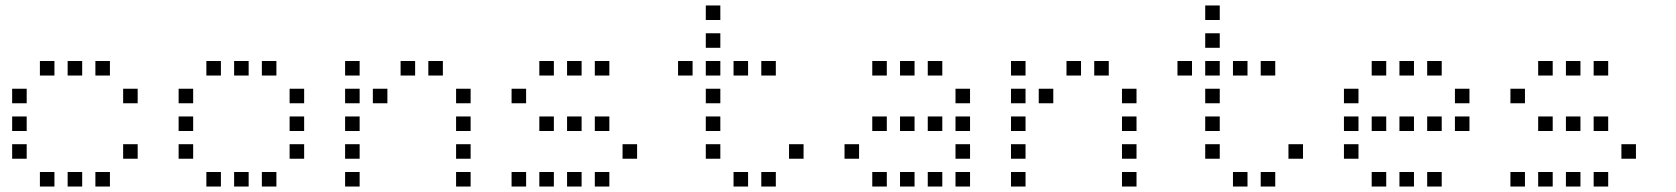

<svg xmlns="http://www.w3.org/2000/svg" viewBox="-20 -696 6040 692"><path d="M124.8 -476.2Q123.8 -476.2 123.8 -476.2Q123.8 -476.2 123.8 -475.2V-424.8Q123.8 -423.8 123.8 -423.8Q123.8 -423.8 124.8 -423.8H175.2Q176.2 -423.8 176.2 -423.8Q176.2 -423.8 176.2 -424.8V-475.2Q176.2 -476.2 176.2 -476.2Q176.2 -476.2 175.2 -476.2ZM224.8 -476.2Q223.8 -476.2 223.8 -476.2Q223.8 -476.2 223.8 -475.2V-424.8Q223.8 -423.8 223.8 -423.8Q223.8 -423.8 224.8 -423.8H275.2Q276.2 -423.8 276.2 -423.8Q276.2 -423.8 276.2 -424.8V-475.2Q276.2 -476.2 276.2 -476.2Q276.2 -476.2 275.2 -476.2ZM324.8 -476.2Q323.8 -476.2 323.8 -476.2Q323.8 -476.2 323.8 -475.2V-424.8Q323.8 -423.8 323.8 -423.8Q323.8 -423.8 324.8 -423.8H375.2Q376.2 -423.8 376.2 -423.8Q376.2 -423.8 376.2 -424.8V-475.2Q376.2 -476.2 376.2 -476.2Q376.2 -476.2 375.2 -476.2ZM24.8 -376.2Q23.8 -376.2 23.8 -376.2Q23.8 -376.2 23.8 -375.2V-324.8Q23.8 -323.8 23.8 -323.8Q23.8 -323.8 24.8 -323.8H75.2Q76.2 -323.8 76.2 -323.8Q76.2 -323.8 76.2 -324.8V-375.2Q76.2 -376.2 76.2 -376.2Q76.2 -376.2 75.2 -376.2ZM424.8 -376.2Q423.8 -376.2 423.8 -376.2Q423.8 -376.2 423.8 -375.2V-324.8Q423.8 -323.8 423.8 -323.8Q423.8 -323.8 424.8 -323.8H475.2Q476.2 -323.8 476.2 -323.8Q476.2 -323.8 476.2 -324.8V-375.2Q476.2 -376.2 476.2 -376.2Q476.2 -376.2 475.2 -376.2ZM24.8 -276.2Q23.8 -276.2 23.8 -276.2Q23.8 -276.2 23.8 -275.2V-224.8Q23.8 -223.8 23.8 -223.8Q23.8 -223.8 24.8 -223.8H75.2Q76.2 -223.8 76.2 -223.8Q76.2 -223.8 76.2 -224.8V-275.2Q76.2 -276.2 76.2 -276.2Q76.2 -276.2 75.2 -276.2ZM24.8 -176.2Q23.8 -176.2 23.8 -176.2Q23.8 -176.2 23.8 -175.2V-124.8Q23.8 -123.8 23.8 -123.8Q23.8 -123.8 24.8 -123.8H75.2Q76.2 -123.8 76.2 -123.8Q76.2 -123.8 76.2 -124.8V-175.2Q76.2 -176.2 76.2 -176.2Q76.2 -176.2 75.2 -176.2ZM424.8 -176.2Q423.8 -176.2 423.8 -176.2Q423.8 -176.2 423.8 -175.2V-124.8Q423.8 -123.8 423.8 -123.8Q423.8 -123.8 424.8 -123.8H475.2Q476.2 -123.8 476.2 -123.8Q476.2 -123.8 476.2 -124.8V-175.2Q476.2 -176.2 476.2 -176.2Q476.2 -176.2 475.2 -176.2ZM124.8 -76.2Q123.8 -76.2 123.8 -76.2Q123.8 -76.2 123.8 -75.2V-24.8Q123.8 -23.8 123.8 -23.8Q123.8 -23.8 124.8 -23.8H175.2Q176.2 -23.8 176.2 -23.8Q176.2 -23.8 176.2 -24.8V-75.2Q176.2 -76.2 176.2 -76.2Q176.2 -76.2 175.2 -76.2ZM224.8 -76.2Q223.8 -76.2 223.8 -76.2Q223.8 -76.2 223.8 -75.2V-24.8Q223.8 -23.8 223.8 -23.8Q223.8 -23.8 224.8 -23.8H275.2Q276.2 -23.8 276.2 -23.8Q276.2 -23.8 276.2 -24.8V-75.2Q276.2 -76.2 276.2 -76.2Q276.2 -76.2 275.2 -76.2ZM324.8 -76.2Q323.8 -76.2 323.8 -76.2Q323.8 -76.2 323.8 -75.2V-24.8Q323.8 -23.8 323.8 -23.8Q323.8 -23.8 324.8 -23.8H375.2Q376.2 -23.8 376.2 -23.8Q376.2 -23.8 376.2 -24.8V-75.2Q376.2 -76.2 376.2 -76.2Q376.2 -76.2 375.2 -76.2Z M724.8 -476.2Q723.8 -476.2 723.8 -476.2Q723.8 -476.2 723.8 -475.2V-424.8Q723.8 -423.8 723.8 -423.8Q723.8 -423.8 724.8 -423.8H775.2Q776.2 -423.8 776.2 -423.8Q776.2 -423.8 776.2 -424.8V-475.2Q776.2 -476.2 776.2 -476.2Q776.2 -476.2 775.2 -476.2ZM824.8 -476.2Q823.8 -476.2 823.8 -476.2Q823.8 -476.2 823.8 -475.2V-424.8Q823.8 -423.8 823.8 -423.8Q823.8 -423.8 824.8 -423.8H875.2Q876.2 -423.8 876.2 -423.8Q876.2 -423.8 876.2 -424.8V-475.2Q876.2 -476.2 876.2 -476.2Q876.2 -476.2 875.2 -476.2ZM924.8 -476.2Q923.8 -476.2 923.8 -476.2Q923.8 -476.2 923.8 -475.2V-424.8Q923.8 -423.8 923.8 -423.8Q923.8 -423.8 924.8 -423.8H975.2Q976.2 -423.8 976.2 -423.8Q976.2 -423.8 976.2 -424.8V-475.2Q976.2 -476.2 976.2 -476.2Q976.2 -476.2 975.2 -476.2ZM624.8 -376.2Q623.8 -376.2 623.8 -376.2Q623.8 -376.2 623.8 -375.2V-324.8Q623.8 -323.8 623.8 -323.8Q623.8 -323.8 624.8 -323.8H675.2Q676.2 -323.8 676.2 -323.8Q676.2 -323.8 676.2 -324.8V-375.2Q676.2 -376.2 676.2 -376.2Q676.2 -376.2 675.2 -376.2ZM1024.8 -376.2Q1023.8 -376.2 1023.8 -376.2Q1023.8 -376.2 1023.8 -375.2V-324.8Q1023.8 -323.8 1023.8 -323.8Q1023.8 -323.8 1024.8 -323.8H1075.2Q1076.2 -323.8 1076.2 -323.8Q1076.2 -323.8 1076.2 -324.8V-375.2Q1076.2 -376.2 1076.2 -376.2Q1076.2 -376.2 1075.2 -376.2ZM624.8 -276.2Q623.8 -276.2 623.8 -276.2Q623.8 -276.2 623.8 -275.2V-224.8Q623.8 -223.8 623.8 -223.8Q623.8 -223.8 624.8 -223.8H675.2Q676.2 -223.8 676.2 -223.8Q676.2 -223.8 676.2 -224.8V-275.2Q676.2 -276.2 676.2 -276.2Q676.2 -276.2 675.2 -276.2ZM1024.8 -276.2Q1023.8 -276.2 1023.8 -276.2Q1023.8 -276.2 1023.8 -275.2V-224.8Q1023.8 -223.8 1023.8 -223.8Q1023.8 -223.8 1024.8 -223.8H1075.2Q1076.2 -223.8 1076.2 -223.8Q1076.2 -223.8 1076.2 -224.8V-275.2Q1076.2 -276.2 1076.2 -276.2Q1076.2 -276.2 1075.2 -276.2ZM624.8 -176.2Q623.8 -176.2 623.8 -176.2Q623.8 -176.2 623.8 -175.2V-124.8Q623.8 -123.8 623.8 -123.8Q623.8 -123.8 624.8 -123.8H675.2Q676.2 -123.8 676.2 -123.8Q676.2 -123.8 676.2 -124.8V-175.2Q676.2 -176.2 676.2 -176.2Q676.2 -176.2 675.2 -176.2ZM1024.8 -176.2Q1023.8 -176.2 1023.8 -176.2Q1023.8 -176.2 1023.8 -175.2V-124.8Q1023.8 -123.8 1023.8 -123.8Q1023.8 -123.8 1024.8 -123.8H1075.2Q1076.2 -123.8 1076.2 -123.8Q1076.2 -123.8 1076.2 -124.8V-175.2Q1076.2 -176.2 1076.2 -176.2Q1076.2 -176.2 1075.2 -176.2ZM724.8 -76.2Q723.8 -76.2 723.8 -76.2Q723.8 -76.2 723.8 -75.2V-24.8Q723.8 -23.8 723.8 -23.8Q723.8 -23.8 724.8 -23.8H775.2Q776.2 -23.8 776.2 -23.8Q776.2 -23.8 776.2 -24.8V-75.2Q776.2 -76.2 776.2 -76.2Q776.2 -76.2 775.2 -76.2ZM824.8 -76.2Q823.8 -76.2 823.8 -76.2Q823.8 -76.2 823.8 -75.2V-24.8Q823.8 -23.8 823.8 -23.8Q823.8 -23.8 824.8 -23.8H875.2Q876.2 -23.8 876.2 -23.8Q876.2 -23.8 876.2 -24.8V-75.2Q876.2 -76.2 876.2 -76.2Q876.2 -76.2 875.2 -76.2ZM924.8 -76.2Q923.8 -76.2 923.8 -76.2Q923.8 -76.2 923.8 -75.2V-24.8Q923.8 -23.8 923.8 -23.8Q923.8 -23.8 924.8 -23.8H975.2Q976.2 -23.8 976.2 -23.8Q976.2 -23.8 976.2 -24.8V-75.2Q976.2 -76.2 976.2 -76.2Q976.2 -76.2 975.2 -76.2Z M1224.8 -476.2Q1223.8 -476.2 1223.8 -476.2Q1223.8 -476.2 1223.8 -475.2V-424.8Q1223.8 -423.8 1223.8 -423.8Q1223.8 -423.8 1224.8 -423.8H1275.2Q1276.2 -423.8 1276.2 -423.8Q1276.2 -423.8 1276.2 -424.8V-475.2Q1276.2 -476.2 1276.2 -476.2Q1276.2 -476.2 1275.2 -476.2ZM1424.8 -476.2Q1423.8 -476.2 1423.8 -476.2Q1423.8 -476.2 1423.8 -475.2V-424.8Q1423.8 -423.8 1423.8 -423.8Q1423.8 -423.8 1424.8 -423.8H1475.2Q1476.2 -423.8 1476.2 -423.8Q1476.2 -423.8 1476.2 -424.8V-475.2Q1476.2 -476.2 1476.2 -476.2Q1476.2 -476.2 1475.2 -476.2ZM1524.8 -476.2Q1523.8 -476.2 1523.8 -476.2Q1523.8 -476.2 1523.8 -475.2V-424.8Q1523.8 -423.8 1523.8 -423.8Q1523.8 -423.8 1524.8 -423.8H1575.2Q1576.2 -423.8 1576.2 -423.8Q1576.2 -423.8 1576.2 -424.8V-475.2Q1576.2 -476.2 1576.2 -476.2Q1576.2 -476.2 1575.2 -476.2ZM1224.8 -376.2Q1223.8 -376.2 1223.8 -376.2Q1223.8 -376.2 1223.8 -375.2V-324.8Q1223.8 -323.8 1223.8 -323.8Q1223.8 -323.8 1224.8 -323.8H1275.2Q1276.2 -323.8 1276.2 -323.8Q1276.2 -323.8 1276.2 -324.8V-375.2Q1276.2 -376.2 1276.2 -376.2Q1276.2 -376.2 1275.2 -376.2ZM1324.8 -376.2Q1323.8 -376.2 1323.8 -376.2Q1323.8 -376.2 1323.8 -375.2V-324.8Q1323.8 -323.8 1323.8 -323.8Q1323.8 -323.8 1324.8 -323.8H1375.2Q1376.2 -323.8 1376.2 -323.8Q1376.2 -323.8 1376.2 -324.8V-375.2Q1376.2 -376.2 1376.2 -376.2Q1376.2 -376.2 1375.2 -376.2ZM1624.8 -376.2Q1623.8 -376.2 1623.8 -376.2Q1623.8 -376.2 1623.8 -375.2V-324.8Q1623.8 -323.8 1623.8 -323.8Q1623.8 -323.8 1624.8 -323.8H1675.2Q1676.2 -323.8 1676.2 -323.8Q1676.2 -323.8 1676.2 -324.8V-375.2Q1676.2 -376.2 1676.2 -376.2Q1676.2 -376.2 1675.2 -376.2ZM1224.8 -276.2Q1223.8 -276.2 1223.8 -276.2Q1223.8 -276.2 1223.8 -275.2V-224.8Q1223.8 -223.8 1223.8 -223.8Q1223.8 -223.8 1224.8 -223.8H1275.2Q1276.2 -223.8 1276.2 -223.8Q1276.2 -223.8 1276.2 -224.8V-275.2Q1276.2 -276.2 1276.2 -276.2Q1276.2 -276.2 1275.2 -276.2ZM1624.8 -276.2Q1623.8 -276.2 1623.8 -276.2Q1623.8 -276.2 1623.8 -275.2V-224.8Q1623.8 -223.8 1623.8 -223.8Q1623.8 -223.8 1624.8 -223.8H1675.2Q1676.2 -223.8 1676.2 -223.8Q1676.2 -223.8 1676.2 -224.8V-275.2Q1676.2 -276.2 1676.2 -276.2Q1676.2 -276.2 1675.2 -276.2ZM1224.8 -176.2Q1223.8 -176.2 1223.8 -176.2Q1223.8 -176.2 1223.8 -175.2V-124.8Q1223.8 -123.8 1223.8 -123.8Q1223.8 -123.8 1224.8 -123.8H1275.2Q1276.2 -123.8 1276.2 -123.8Q1276.2 -123.8 1276.2 -124.8V-175.2Q1276.2 -176.2 1276.2 -176.2Q1276.2 -176.2 1275.2 -176.2ZM1624.8 -176.2Q1623.8 -176.2 1623.8 -176.2Q1623.8 -176.2 1623.8 -175.2V-124.8Q1623.8 -123.8 1623.8 -123.8Q1623.8 -123.8 1624.8 -123.8H1675.2Q1676.2 -123.8 1676.2 -123.8Q1676.2 -123.8 1676.2 -124.8V-175.2Q1676.2 -176.2 1676.2 -176.2Q1676.2 -176.2 1675.2 -176.2ZM1224.8 -76.2Q1223.8 -76.2 1223.8 -76.2Q1223.8 -76.2 1223.8 -75.2V-24.8Q1223.8 -23.8 1223.8 -23.8Q1223.8 -23.8 1224.8 -23.8H1275.2Q1276.2 -23.8 1276.2 -23.8Q1276.2 -23.8 1276.2 -24.8V-75.2Q1276.2 -76.2 1276.2 -76.2Q1276.2 -76.2 1275.2 -76.2ZM1624.8 -76.2Q1623.8 -76.2 1623.8 -76.2Q1623.8 -76.2 1623.8 -75.2V-24.8Q1623.8 -23.8 1623.8 -23.8Q1623.8 -23.8 1624.8 -23.8H1675.2Q1676.2 -23.8 1676.2 -23.8Q1676.2 -23.8 1676.2 -24.8V-75.2Q1676.2 -76.2 1676.2 -76.2Q1676.2 -76.2 1675.2 -76.2Z M1924.8 -476.2Q1923.8 -476.2 1923.8 -476.2Q1923.8 -476.2 1923.8 -475.2V-424.8Q1923.8 -423.8 1923.8 -423.8Q1923.8 -423.8 1924.8 -423.8H1975.2Q1976.2 -423.8 1976.2 -423.8Q1976.2 -423.8 1976.2 -424.8V-475.2Q1976.2 -476.2 1976.2 -476.2Q1976.2 -476.2 1975.2 -476.2ZM2024.8 -476.2Q2023.8 -476.2 2023.8 -476.2Q2023.8 -476.2 2023.8 -475.2V-424.8Q2023.8 -423.8 2023.8 -423.8Q2023.8 -423.8 2024.8 -423.8H2075.2Q2076.2 -423.8 2076.2 -423.8Q2076.2 -423.8 2076.2 -424.8V-475.2Q2076.2 -476.2 2076.2 -476.2Q2076.2 -476.2 2075.2 -476.2ZM2124.8 -476.2Q2123.8 -476.2 2123.8 -476.2Q2123.8 -476.2 2123.8 -475.2V-424.8Q2123.8 -423.8 2123.8 -423.8Q2123.8 -423.8 2124.8 -423.8H2175.2Q2176.2 -423.8 2176.2 -423.8Q2176.2 -423.8 2176.2 -424.8V-475.2Q2176.2 -476.2 2176.2 -476.2Q2176.2 -476.2 2175.2 -476.2ZM1824.8 -376.2Q1823.8 -376.2 1823.8 -376.2Q1823.8 -376.2 1823.8 -375.2V-324.8Q1823.8 -323.8 1823.8 -323.8Q1823.8 -323.8 1824.8 -323.8H1875.2Q1876.2 -323.8 1876.2 -323.8Q1876.2 -323.8 1876.2 -324.8V-375.2Q1876.2 -376.2 1876.2 -376.2Q1876.2 -376.2 1875.2 -376.2ZM1924.8 -276.2Q1923.8 -276.2 1923.8 -276.2Q1923.8 -276.2 1923.8 -275.2V-224.8Q1923.8 -223.8 1923.8 -223.8Q1923.8 -223.8 1924.8 -223.8H1975.2Q1976.2 -223.8 1976.2 -223.8Q1976.2 -223.8 1976.2 -224.8V-275.2Q1976.2 -276.2 1976.2 -276.2Q1976.2 -276.2 1975.2 -276.2ZM2024.8 -276.2Q2023.8 -276.2 2023.8 -276.2Q2023.8 -276.2 2023.8 -275.2V-224.8Q2023.8 -223.8 2023.8 -223.8Q2023.8 -223.8 2024.8 -223.8H2075.2Q2076.2 -223.8 2076.2 -223.8Q2076.2 -223.8 2076.2 -224.8V-275.2Q2076.2 -276.2 2076.2 -276.2Q2076.2 -276.2 2075.2 -276.2ZM2124.8 -276.2Q2123.8 -276.2 2123.8 -276.2Q2123.8 -276.2 2123.8 -275.2V-224.8Q2123.8 -223.8 2123.8 -223.8Q2123.8 -223.8 2124.8 -223.8H2175.2Q2176.2 -223.8 2176.2 -223.8Q2176.2 -223.8 2176.2 -224.8V-275.2Q2176.2 -276.2 2176.2 -276.2Q2176.2 -276.2 2175.2 -276.2ZM2224.8 -176.2Q2223.8 -176.2 2223.8 -176.2Q2223.8 -176.2 2223.8 -175.2V-124.8Q2223.8 -123.8 2223.8 -123.8Q2223.8 -123.8 2224.8 -123.8H2275.2Q2276.2 -123.8 2276.2 -123.8Q2276.2 -123.8 2276.2 -124.8V-175.2Q2276.2 -176.2 2276.2 -176.2Q2276.2 -176.2 2275.2 -176.2ZM1824.8 -76.2Q1823.8 -76.2 1823.8 -76.2Q1823.8 -76.2 1823.8 -75.2V-24.8Q1823.8 -23.8 1823.8 -23.8Q1823.8 -23.8 1824.8 -23.8H1875.2Q1876.2 -23.8 1876.2 -23.8Q1876.2 -23.8 1876.2 -24.8V-75.2Q1876.2 -76.2 1876.2 -76.2Q1876.2 -76.2 1875.2 -76.2ZM1924.8 -76.2Q1923.8 -76.2 1923.8 -76.2Q1923.8 -76.2 1923.8 -75.2V-24.8Q1923.8 -23.8 1923.8 -23.8Q1923.8 -23.8 1924.8 -23.8H1975.2Q1976.2 -23.8 1976.2 -23.8Q1976.2 -23.8 1976.2 -24.8V-75.2Q1976.2 -76.2 1976.2 -76.2Q1976.2 -76.2 1975.2 -76.2ZM2024.8 -76.2Q2023.8 -76.2 2023.8 -76.2Q2023.8 -76.2 2023.8 -75.2V-24.8Q2023.8 -23.8 2023.8 -23.8Q2023.8 -23.8 2024.8 -23.8H2075.2Q2076.2 -23.8 2076.2 -23.8Q2076.2 -23.8 2076.2 -24.8V-75.2Q2076.2 -76.2 2076.2 -76.2Q2076.2 -76.2 2075.2 -76.2ZM2124.8 -76.2Q2123.8 -76.2 2123.8 -76.2Q2123.8 -76.2 2123.8 -75.2V-24.8Q2123.8 -23.8 2123.8 -23.8Q2123.8 -23.8 2124.8 -23.8H2175.2Q2176.2 -23.8 2176.2 -23.8Q2176.2 -23.8 2176.2 -24.8V-75.2Q2176.2 -76.2 2176.2 -76.2Q2176.2 -76.2 2175.2 -76.2Z M2524.8 -676.2Q2523.8 -676.2 2523.8 -676.2Q2523.8 -676.2 2523.8 -675.2V-624.8Q2523.8 -623.8 2523.8 -623.8Q2523.8 -623.8 2524.8 -623.8H2575.2Q2576.2 -623.8 2576.2 -623.8Q2576.2 -623.8 2576.2 -624.8V-675.2Q2576.2 -676.2 2576.2 -676.2Q2576.2 -676.2 2575.2 -676.2ZM2524.8 -576.2Q2523.8 -576.2 2523.8 -576.2Q2523.8 -576.2 2523.8 -575.2V-524.8Q2523.8 -523.8 2523.8 -523.8Q2523.8 -523.8 2524.8 -523.8H2575.2Q2576.2 -523.8 2576.2 -523.8Q2576.2 -523.8 2576.2 -524.8V-575.2Q2576.2 -576.2 2576.2 -576.2Q2576.2 -576.2 2575.2 -576.2ZM2424.8 -476.2Q2423.8 -476.2 2423.8 -476.2Q2423.8 -476.2 2423.8 -475.2V-424.8Q2423.8 -423.8 2423.8 -423.8Q2423.8 -423.8 2424.8 -423.8H2475.2Q2476.2 -423.8 2476.2 -423.8Q2476.2 -423.8 2476.2 -424.8V-475.2Q2476.2 -476.2 2476.2 -476.2Q2476.2 -476.2 2475.2 -476.2ZM2524.8 -476.2Q2523.8 -476.2 2523.8 -476.2Q2523.8 -476.2 2523.8 -475.2V-424.8Q2523.8 -423.8 2523.8 -423.8Q2523.8 -423.8 2524.8 -423.8H2575.2Q2576.2 -423.8 2576.2 -423.8Q2576.2 -423.8 2576.2 -424.8V-475.2Q2576.2 -476.2 2576.2 -476.2Q2576.2 -476.2 2575.2 -476.2ZM2624.8 -476.2Q2623.8 -476.2 2623.8 -476.2Q2623.8 -476.2 2623.8 -475.2V-424.8Q2623.8 -423.8 2623.8 -423.8Q2623.8 -423.8 2624.8 -423.8H2675.2Q2676.2 -423.8 2676.2 -423.8Q2676.2 -423.8 2676.2 -424.8V-475.2Q2676.2 -476.2 2676.2 -476.2Q2676.2 -476.2 2675.2 -476.2ZM2724.8 -476.2Q2723.8 -476.2 2723.8 -476.2Q2723.8 -476.2 2723.8 -475.2V-424.8Q2723.8 -423.8 2723.8 -423.8Q2723.8 -423.8 2724.8 -423.8H2775.2Q2776.2 -423.8 2776.2 -423.8Q2776.2 -423.8 2776.2 -424.8V-475.2Q2776.2 -476.2 2776.2 -476.2Q2776.2 -476.2 2775.2 -476.2ZM2524.8 -376.2Q2523.8 -376.2 2523.8 -376.2Q2523.8 -376.2 2523.8 -375.2V-324.8Q2523.8 -323.8 2523.8 -323.8Q2523.8 -323.8 2524.8 -323.8H2575.2Q2576.2 -323.8 2576.2 -323.8Q2576.2 -323.8 2576.2 -324.8V-375.2Q2576.2 -376.2 2576.2 -376.2Q2576.2 -376.2 2575.2 -376.2ZM2524.8 -276.2Q2523.8 -276.2 2523.8 -276.2Q2523.8 -276.2 2523.8 -275.2V-224.8Q2523.8 -223.8 2523.8 -223.8Q2523.8 -223.8 2524.8 -223.8H2575.2Q2576.2 -223.8 2576.2 -223.8Q2576.2 -223.8 2576.2 -224.8V-275.2Q2576.2 -276.2 2576.2 -276.2Q2576.2 -276.2 2575.2 -276.2ZM2524.8 -176.2Q2523.8 -176.2 2523.8 -176.2Q2523.8 -176.2 2523.8 -175.2V-124.8Q2523.8 -123.8 2523.8 -123.8Q2523.8 -123.8 2524.8 -123.8H2575.2Q2576.2 -123.8 2576.2 -123.8Q2576.2 -123.8 2576.2 -124.8V-175.2Q2576.2 -176.2 2576.2 -176.2Q2576.2 -176.2 2575.2 -176.2ZM2824.8 -176.2Q2823.8 -176.2 2823.8 -176.2Q2823.8 -176.2 2823.8 -175.2V-124.8Q2823.8 -123.8 2823.8 -123.8Q2823.8 -123.8 2824.8 -123.8H2875.2Q2876.2 -123.8 2876.2 -123.8Q2876.2 -123.8 2876.2 -124.8V-175.2Q2876.2 -176.2 2876.2 -176.2Q2876.2 -176.2 2875.2 -176.2ZM2624.8 -76.2Q2623.8 -76.2 2623.8 -76.2Q2623.8 -76.2 2623.8 -75.2V-24.8Q2623.8 -23.8 2623.8 -23.8Q2623.8 -23.8 2624.8 -23.8H2675.2Q2676.2 -23.8 2676.2 -23.8Q2676.2 -23.8 2676.2 -24.8V-75.2Q2676.2 -76.2 2676.2 -76.2Q2676.2 -76.2 2675.2 -76.2ZM2724.8 -76.2Q2723.8 -76.2 2723.8 -76.2Q2723.8 -76.2 2723.8 -75.2V-24.8Q2723.8 -23.8 2723.8 -23.8Q2723.8 -23.8 2724.8 -23.8H2775.2Q2776.2 -23.8 2776.2 -23.8Q2776.2 -23.8 2776.2 -24.8V-75.2Q2776.2 -76.2 2776.2 -76.2Q2776.2 -76.2 2775.2 -76.2Z M3124.8 -476.2Q3123.8 -476.2 3123.8 -476.2Q3123.8 -476.2 3123.8 -475.2V-424.8Q3123.8 -423.8 3123.8 -423.8Q3123.8 -423.8 3124.8 -423.8H3175.2Q3176.2 -423.8 3176.2 -423.8Q3176.2 -423.8 3176.2 -424.8V-475.2Q3176.2 -476.2 3176.2 -476.2Q3176.2 -476.2 3175.2 -476.2ZM3224.8 -476.2Q3223.8 -476.2 3223.8 -476.2Q3223.8 -476.2 3223.8 -475.2V-424.8Q3223.8 -423.8 3223.8 -423.8Q3223.8 -423.8 3224.8 -423.8H3275.2Q3276.2 -423.8 3276.2 -423.8Q3276.2 -423.8 3276.2 -424.8V-475.2Q3276.2 -476.2 3276.2 -476.2Q3276.2 -476.2 3275.2 -476.2ZM3324.8 -476.2Q3323.8 -476.2 3323.8 -476.2Q3323.8 -476.2 3323.8 -475.2V-424.8Q3323.8 -423.8 3323.8 -423.8Q3323.8 -423.8 3324.8 -423.8H3375.2Q3376.2 -423.8 3376.2 -423.8Q3376.2 -423.8 3376.2 -424.8V-475.2Q3376.2 -476.2 3376.2 -476.2Q3376.2 -476.2 3375.2 -476.2ZM3424.8 -376.2Q3423.8 -376.2 3423.8 -376.2Q3423.8 -376.2 3423.8 -375.2V-324.8Q3423.8 -323.8 3423.8 -323.8Q3423.8 -323.8 3424.8 -323.8H3475.2Q3476.2 -323.8 3476.2 -323.8Q3476.2 -323.8 3476.2 -324.8V-375.2Q3476.2 -376.2 3476.2 -376.2Q3476.2 -376.2 3475.2 -376.2ZM3124.8 -276.2Q3123.8 -276.2 3123.8 -276.2Q3123.8 -276.2 3123.8 -275.2V-224.8Q3123.8 -223.8 3123.8 -223.8Q3123.8 -223.8 3124.8 -223.8H3175.2Q3176.2 -223.8 3176.2 -223.8Q3176.2 -223.8 3176.2 -224.8V-275.2Q3176.2 -276.2 3176.2 -276.2Q3176.2 -276.2 3175.2 -276.2ZM3224.8 -276.2Q3223.8 -276.2 3223.8 -276.2Q3223.8 -276.2 3223.8 -275.2V-224.8Q3223.8 -223.8 3223.8 -223.8Q3223.8 -223.8 3224.8 -223.8H3275.2Q3276.2 -223.8 3276.2 -223.8Q3276.2 -223.8 3276.2 -224.8V-275.2Q3276.2 -276.2 3276.2 -276.2Q3276.2 -276.2 3275.2 -276.2ZM3324.8 -276.2Q3323.8 -276.2 3323.8 -276.2Q3323.8 -276.2 3323.8 -275.2V-224.8Q3323.8 -223.8 3323.8 -223.8Q3323.8 -223.8 3324.8 -223.8H3375.2Q3376.2 -223.8 3376.2 -223.8Q3376.2 -223.8 3376.2 -224.8V-275.2Q3376.2 -276.2 3376.2 -276.2Q3376.2 -276.2 3375.2 -276.2ZM3424.8 -276.2Q3423.8 -276.2 3423.8 -276.2Q3423.8 -276.2 3423.8 -275.2V-224.8Q3423.8 -223.8 3423.8 -223.8Q3423.8 -223.8 3424.8 -223.8H3475.2Q3476.2 -223.8 3476.2 -223.8Q3476.2 -223.8 3476.2 -224.8V-275.2Q3476.2 -276.2 3476.2 -276.2Q3476.2 -276.2 3475.2 -276.2ZM3024.8 -176.2Q3023.8 -176.2 3023.8 -176.2Q3023.8 -176.2 3023.8 -175.2V-124.8Q3023.8 -123.8 3023.8 -123.8Q3023.8 -123.8 3024.8 -123.8H3075.2Q3076.2 -123.8 3076.2 -123.8Q3076.2 -123.8 3076.2 -124.8V-175.2Q3076.2 -176.2 3076.2 -176.2Q3076.2 -176.2 3075.2 -176.2ZM3424.8 -176.2Q3423.8 -176.2 3423.8 -176.2Q3423.8 -176.2 3423.8 -175.2V-124.8Q3423.8 -123.8 3423.8 -123.8Q3423.8 -123.8 3424.8 -123.8H3475.2Q3476.2 -123.8 3476.2 -123.8Q3476.2 -123.8 3476.2 -124.8V-175.2Q3476.2 -176.2 3476.2 -176.2Q3476.2 -176.2 3475.2 -176.2ZM3124.8 -76.2Q3123.8 -76.2 3123.8 -76.2Q3123.8 -76.2 3123.8 -75.2V-24.8Q3123.8 -23.8 3123.8 -23.8Q3123.8 -23.8 3124.8 -23.8H3175.2Q3176.2 -23.8 3176.2 -23.8Q3176.2 -23.8 3176.2 -24.8V-75.2Q3176.2 -76.2 3176.2 -76.2Q3176.2 -76.2 3175.2 -76.2ZM3224.8 -76.2Q3223.8 -76.2 3223.8 -76.2Q3223.8 -76.2 3223.8 -75.2V-24.8Q3223.8 -23.8 3223.8 -23.8Q3223.8 -23.8 3224.8 -23.8H3275.2Q3276.2 -23.8 3276.2 -23.8Q3276.2 -23.8 3276.2 -24.8V-75.2Q3276.2 -76.2 3276.2 -76.2Q3276.2 -76.2 3275.2 -76.2ZM3324.8 -76.2Q3323.8 -76.2 3323.8 -76.2Q3323.8 -76.2 3323.8 -75.2V-24.8Q3323.8 -23.8 3323.8 -23.8Q3323.8 -23.8 3324.8 -23.8H3375.2Q3376.2 -23.8 3376.2 -23.8Q3376.2 -23.8 3376.2 -24.8V-75.2Q3376.2 -76.2 3376.2 -76.2Q3376.2 -76.2 3375.2 -76.2ZM3424.8 -76.2Q3423.8 -76.2 3423.8 -76.2Q3423.8 -76.2 3423.8 -75.2V-24.8Q3423.8 -23.8 3423.8 -23.8Q3423.8 -23.8 3424.8 -23.8H3475.2Q3476.2 -23.8 3476.2 -23.8Q3476.2 -23.8 3476.2 -24.8V-75.2Q3476.2 -76.2 3476.2 -76.2Q3476.2 -76.2 3475.2 -76.2Z M3624.8 -476.2Q3623.8 -476.2 3623.8 -476.2Q3623.8 -476.2 3623.8 -475.2V-424.8Q3623.8 -423.8 3623.8 -423.8Q3623.8 -423.8 3624.8 -423.8H3675.2Q3676.2 -423.8 3676.2 -423.8Q3676.2 -423.8 3676.2 -424.8V-475.2Q3676.2 -476.2 3676.2 -476.2Q3676.2 -476.2 3675.2 -476.2ZM3824.8 -476.2Q3823.8 -476.2 3823.8 -476.2Q3823.8 -476.2 3823.8 -475.2V-424.8Q3823.8 -423.8 3823.8 -423.8Q3823.8 -423.8 3824.8 -423.8H3875.2Q3876.2 -423.8 3876.2 -423.8Q3876.2 -423.8 3876.2 -424.8V-475.2Q3876.2 -476.2 3876.2 -476.2Q3876.2 -476.2 3875.2 -476.2ZM3924.8 -476.2Q3923.8 -476.2 3923.8 -476.2Q3923.8 -476.2 3923.8 -475.2V-424.8Q3923.8 -423.8 3923.8 -423.8Q3923.8 -423.8 3924.8 -423.8H3975.2Q3976.2 -423.8 3976.2 -423.8Q3976.2 -423.8 3976.2 -424.8V-475.2Q3976.2 -476.2 3976.2 -476.2Q3976.2 -476.2 3975.2 -476.2ZM3624.8 -376.2Q3623.8 -376.2 3623.8 -376.2Q3623.8 -376.2 3623.8 -375.2V-324.8Q3623.8 -323.8 3623.8 -323.8Q3623.8 -323.8 3624.8 -323.8H3675.2Q3676.2 -323.8 3676.2 -323.8Q3676.2 -323.8 3676.2 -324.8V-375.2Q3676.2 -376.2 3676.2 -376.2Q3676.2 -376.2 3675.2 -376.2ZM3724.8 -376.2Q3723.8 -376.2 3723.8 -376.2Q3723.8 -376.2 3723.8 -375.2V-324.8Q3723.8 -323.8 3723.8 -323.8Q3723.8 -323.8 3724.8 -323.8H3775.2Q3776.2 -323.8 3776.2 -323.8Q3776.2 -323.8 3776.2 -324.8V-375.2Q3776.2 -376.2 3776.2 -376.2Q3776.2 -376.2 3775.2 -376.2ZM4024.8 -376.2Q4023.8 -376.2 4023.8 -376.2Q4023.8 -376.2 4023.8 -375.2V-324.8Q4023.8 -323.8 4023.8 -323.8Q4023.8 -323.8 4024.8 -323.8H4075.2Q4076.2 -323.8 4076.2 -323.8Q4076.2 -323.8 4076.2 -324.8V-375.2Q4076.2 -376.2 4076.2 -376.2Q4076.2 -376.2 4075.2 -376.2ZM3624.8 -276.2Q3623.8 -276.2 3623.8 -276.2Q3623.8 -276.2 3623.8 -275.2V-224.8Q3623.8 -223.8 3623.8 -223.8Q3623.8 -223.8 3624.8 -223.8H3675.2Q3676.2 -223.8 3676.2 -223.8Q3676.2 -223.8 3676.2 -224.8V-275.2Q3676.2 -276.2 3676.2 -276.2Q3676.2 -276.2 3675.2 -276.2ZM4024.8 -276.2Q4023.8 -276.2 4023.8 -276.2Q4023.8 -276.2 4023.8 -275.2V-224.8Q4023.8 -223.8 4023.8 -223.8Q4023.8 -223.8 4024.8 -223.8H4075.2Q4076.2 -223.8 4076.2 -223.8Q4076.2 -223.8 4076.2 -224.8V-275.2Q4076.2 -276.2 4076.2 -276.2Q4076.2 -276.2 4075.2 -276.2ZM3624.8 -176.2Q3623.8 -176.2 3623.8 -176.2Q3623.8 -176.2 3623.8 -175.2V-124.8Q3623.8 -123.8 3623.8 -123.8Q3623.8 -123.8 3624.8 -123.8H3675.2Q3676.2 -123.8 3676.2 -123.8Q3676.2 -123.8 3676.2 -124.8V-175.2Q3676.2 -176.2 3676.2 -176.2Q3676.2 -176.2 3675.2 -176.2ZM4024.8 -176.2Q4023.8 -176.2 4023.8 -176.2Q4023.8 -176.2 4023.8 -175.2V-124.8Q4023.8 -123.8 4023.8 -123.8Q4023.8 -123.8 4024.8 -123.8H4075.2Q4076.2 -123.8 4076.2 -123.8Q4076.2 -123.8 4076.2 -124.8V-175.2Q4076.2 -176.2 4076.2 -176.2Q4076.2 -176.2 4075.2 -176.2ZM3624.8 -76.2Q3623.8 -76.2 3623.8 -76.2Q3623.8 -76.2 3623.8 -75.2V-24.8Q3623.8 -23.8 3623.8 -23.8Q3623.8 -23.8 3624.8 -23.8H3675.2Q3676.2 -23.8 3676.2 -23.8Q3676.2 -23.8 3676.2 -24.8V-75.2Q3676.2 -76.2 3676.2 -76.2Q3676.2 -76.2 3675.2 -76.2ZM4024.8 -76.2Q4023.8 -76.2 4023.8 -76.2Q4023.8 -76.2 4023.8 -75.2V-24.8Q4023.8 -23.8 4023.8 -23.8Q4023.8 -23.8 4024.8 -23.8H4075.2Q4076.2 -23.8 4076.2 -23.8Q4076.2 -23.8 4076.2 -24.8V-75.2Q4076.2 -76.2 4076.2 -76.2Q4076.2 -76.2 4075.2 -76.2Z M4324.8 -676.2Q4323.8 -676.2 4323.8 -676.2Q4323.8 -676.2 4323.8 -675.2V-624.8Q4323.8 -623.8 4323.8 -623.8Q4323.8 -623.8 4324.8 -623.8H4375.2Q4376.2 -623.8 4376.2 -623.8Q4376.2 -623.8 4376.2 -624.8V-675.2Q4376.2 -676.2 4376.2 -676.2Q4376.2 -676.2 4375.2 -676.2ZM4324.8 -576.2Q4323.8 -576.2 4323.8 -576.2Q4323.8 -576.2 4323.8 -575.2V-524.8Q4323.8 -523.8 4323.8 -523.8Q4323.8 -523.8 4324.8 -523.8H4375.2Q4376.2 -523.8 4376.2 -523.8Q4376.2 -523.8 4376.2 -524.8V-575.2Q4376.2 -576.2 4376.2 -576.2Q4376.2 -576.2 4375.2 -576.2ZM4224.8 -476.2Q4223.8 -476.2 4223.8 -476.2Q4223.8 -476.2 4223.8 -475.2V-424.8Q4223.8 -423.8 4223.8 -423.8Q4223.8 -423.8 4224.8 -423.8H4275.2Q4276.2 -423.8 4276.2 -423.8Q4276.2 -423.8 4276.2 -424.8V-475.2Q4276.2 -476.2 4276.2 -476.2Q4276.2 -476.2 4275.2 -476.2ZM4324.8 -476.2Q4323.8 -476.2 4323.8 -476.2Q4323.8 -476.2 4323.8 -475.2V-424.8Q4323.8 -423.8 4323.8 -423.8Q4323.8 -423.8 4324.8 -423.8H4375.2Q4376.2 -423.8 4376.2 -423.8Q4376.2 -423.8 4376.2 -424.8V-475.2Q4376.2 -476.2 4376.2 -476.2Q4376.2 -476.2 4375.2 -476.2ZM4424.8 -476.2Q4423.8 -476.2 4423.8 -476.2Q4423.8 -476.2 4423.8 -475.2V-424.8Q4423.8 -423.8 4423.8 -423.8Q4423.8 -423.8 4424.8 -423.8H4475.2Q4476.2 -423.8 4476.2 -423.8Q4476.2 -423.8 4476.2 -424.8V-475.2Q4476.2 -476.2 4476.2 -476.2Q4476.2 -476.2 4475.2 -476.2ZM4524.8 -476.2Q4523.8 -476.2 4523.8 -476.2Q4523.8 -476.2 4523.8 -475.2V-424.8Q4523.8 -423.8 4523.8 -423.8Q4523.8 -423.8 4524.8 -423.8H4575.2Q4576.2 -423.8 4576.2 -423.8Q4576.2 -423.8 4576.2 -424.8V-475.2Q4576.2 -476.2 4576.2 -476.2Q4576.2 -476.2 4575.2 -476.2ZM4324.8 -376.2Q4323.8 -376.2 4323.8 -376.2Q4323.8 -376.2 4323.8 -375.2V-324.8Q4323.8 -323.8 4323.8 -323.8Q4323.8 -323.8 4324.8 -323.8H4375.2Q4376.2 -323.8 4376.2 -323.8Q4376.2 -323.8 4376.2 -324.8V-375.2Q4376.2 -376.2 4376.2 -376.2Q4376.2 -376.2 4375.2 -376.2ZM4324.8 -276.2Q4323.8 -276.2 4323.8 -276.2Q4323.8 -276.2 4323.8 -275.2V-224.8Q4323.8 -223.8 4323.8 -223.8Q4323.8 -223.8 4324.8 -223.8H4375.2Q4376.2 -223.8 4376.2 -223.8Q4376.2 -223.8 4376.2 -224.8V-275.2Q4376.2 -276.2 4376.2 -276.2Q4376.2 -276.2 4375.2 -276.2ZM4324.8 -176.2Q4323.8 -176.2 4323.8 -176.2Q4323.8 -176.2 4323.8 -175.2V-124.8Q4323.8 -123.8 4323.8 -123.8Q4323.8 -123.8 4324.8 -123.8H4375.2Q4376.2 -123.8 4376.2 -123.8Q4376.2 -123.8 4376.2 -124.8V-175.2Q4376.2 -176.2 4376.2 -176.2Q4376.2 -176.2 4375.2 -176.2ZM4624.8 -176.2Q4623.8 -176.2 4623.8 -176.2Q4623.8 -176.2 4623.8 -175.2V-124.8Q4623.8 -123.8 4623.8 -123.8Q4623.8 -123.8 4624.8 -123.8H4675.2Q4676.2 -123.8 4676.2 -123.8Q4676.2 -123.8 4676.2 -124.8V-175.2Q4676.2 -176.2 4676.2 -176.2Q4676.2 -176.2 4675.2 -176.2ZM4424.8 -76.2Q4423.8 -76.2 4423.8 -76.2Q4423.8 -76.2 4423.8 -75.2V-24.8Q4423.8 -23.8 4423.8 -23.8Q4423.8 -23.8 4424.8 -23.8H4475.2Q4476.2 -23.8 4476.2 -23.8Q4476.2 -23.8 4476.2 -24.8V-75.2Q4476.2 -76.2 4476.2 -76.2Q4476.2 -76.2 4475.2 -76.2ZM4524.8 -76.2Q4523.8 -76.2 4523.8 -76.2Q4523.8 -76.2 4523.8 -75.2V-24.8Q4523.8 -23.8 4523.8 -23.8Q4523.8 -23.8 4524.8 -23.8H4575.2Q4576.2 -23.8 4576.2 -23.8Q4576.2 -23.8 4576.2 -24.8V-75.2Q4576.2 -76.2 4576.2 -76.2Q4576.2 -76.2 4575.2 -76.2Z M4924.8 -476.2Q4923.8 -476.2 4923.8 -476.2Q4923.8 -476.2 4923.8 -475.2V-424.8Q4923.8 -423.8 4923.8 -423.8Q4923.8 -423.8 4924.8 -423.8H4975.2Q4976.2 -423.8 4976.2 -423.8Q4976.2 -423.8 4976.2 -424.8V-475.2Q4976.2 -476.2 4976.2 -476.2Q4976.2 -476.2 4975.2 -476.2ZM5024.8 -476.2Q5023.8 -476.2 5023.8 -476.2Q5023.8 -476.2 5023.8 -475.2V-424.8Q5023.8 -423.8 5023.8 -423.8Q5023.8 -423.8 5024.8 -423.8H5075.2Q5076.2 -423.8 5076.2 -423.8Q5076.2 -423.8 5076.2 -424.8V-475.2Q5076.2 -476.2 5076.2 -476.2Q5076.2 -476.2 5075.2 -476.2ZM5124.8 -476.2Q5123.8 -476.2 5123.8 -476.2Q5123.8 -476.2 5123.8 -475.2V-424.8Q5123.8 -423.8 5123.8 -423.8Q5123.8 -423.8 5124.8 -423.8H5175.2Q5176.2 -423.8 5176.2 -423.8Q5176.2 -423.8 5176.2 -424.8V-475.2Q5176.2 -476.2 5176.2 -476.2Q5176.2 -476.2 5175.2 -476.2ZM4824.8 -376.2Q4823.8 -376.2 4823.8 -376.2Q4823.8 -376.2 4823.8 -375.2V-324.8Q4823.8 -323.8 4823.8 -323.8Q4823.8 -323.8 4824.8 -323.8H4875.2Q4876.2 -323.8 4876.2 -323.8Q4876.2 -323.8 4876.2 -324.8V-375.2Q4876.2 -376.2 4876.2 -376.2Q4876.2 -376.2 4875.2 -376.2ZM5224.8 -376.2Q5223.8 -376.2 5223.8 -376.2Q5223.8 -376.2 5223.8 -375.2V-324.8Q5223.8 -323.8 5223.8 -323.8Q5223.8 -323.8 5224.8 -323.8H5275.2Q5276.2 -323.8 5276.2 -323.8Q5276.2 -323.8 5276.2 -324.8V-375.2Q5276.2 -376.2 5276.2 -376.2Q5276.2 -376.2 5275.2 -376.2ZM4824.8 -276.2Q4823.8 -276.2 4823.8 -276.2Q4823.8 -276.2 4823.8 -275.2V-224.8Q4823.8 -223.8 4823.8 -223.8Q4823.8 -223.8 4824.8 -223.8H4875.2Q4876.2 -223.8 4876.2 -223.8Q4876.2 -223.8 4876.2 -224.8V-275.2Q4876.2 -276.2 4876.2 -276.2Q4876.2 -276.2 4875.2 -276.2ZM4924.8 -276.2Q4923.8 -276.2 4923.8 -276.2Q4923.8 -276.2 4923.8 -275.2V-224.8Q4923.8 -223.8 4923.8 -223.8Q4923.8 -223.8 4924.8 -223.8H4975.2Q4976.2 -223.8 4976.2 -223.8Q4976.2 -223.8 4976.2 -224.8V-275.2Q4976.2 -276.2 4976.2 -276.2Q4976.2 -276.2 4975.2 -276.2ZM5024.8 -276.2Q5023.8 -276.2 5023.8 -276.2Q5023.8 -276.2 5023.8 -275.2V-224.8Q5023.8 -223.8 5023.8 -223.8Q5023.8 -223.8 5024.8 -223.8H5075.2Q5076.2 -223.8 5076.2 -223.8Q5076.2 -223.8 5076.2 -224.8V-275.2Q5076.2 -276.2 5076.2 -276.2Q5076.2 -276.2 5075.2 -276.2ZM5124.8 -276.2Q5123.8 -276.2 5123.8 -276.2Q5123.8 -276.2 5123.8 -275.2V-224.8Q5123.8 -223.8 5123.8 -223.8Q5123.8 -223.8 5124.8 -223.8H5175.2Q5176.2 -223.8 5176.2 -223.8Q5176.2 -223.8 5176.2 -224.8V-275.2Q5176.2 -276.2 5176.2 -276.2Q5176.2 -276.2 5175.2 -276.2ZM5224.8 -276.2Q5223.8 -276.2 5223.8 -276.2Q5223.8 -276.2 5223.8 -275.2V-224.8Q5223.8 -223.8 5223.8 -223.8Q5223.8 -223.8 5224.8 -223.8H5275.2Q5276.2 -223.8 5276.2 -223.8Q5276.2 -223.8 5276.2 -224.8V-275.2Q5276.2 -276.2 5276.2 -276.2Q5276.2 -276.2 5275.2 -276.2ZM4824.8 -176.2Q4823.8 -176.2 4823.8 -176.2Q4823.8 -176.2 4823.8 -175.2V-124.8Q4823.8 -123.8 4823.8 -123.8Q4823.8 -123.8 4824.8 -123.8H4875.2Q4876.2 -123.8 4876.2 -123.8Q4876.2 -123.8 4876.2 -124.8V-175.2Q4876.2 -176.2 4876.2 -176.2Q4876.2 -176.2 4875.2 -176.2ZM4924.8 -76.2Q4923.8 -76.2 4923.8 -76.2Q4923.8 -76.2 4923.8 -75.2V-24.8Q4923.8 -23.8 4923.8 -23.8Q4923.8 -23.8 4924.8 -23.8H4975.2Q4976.2 -23.8 4976.2 -23.8Q4976.2 -23.8 4976.2 -24.8V-75.2Q4976.2 -76.2 4976.2 -76.2Q4976.2 -76.2 4975.2 -76.2ZM5024.8 -76.2Q5023.8 -76.2 5023.8 -76.2Q5023.8 -76.2 5023.8 -75.2V-24.8Q5023.8 -23.8 5023.8 -23.8Q5023.8 -23.8 5024.8 -23.8H5075.2Q5076.2 -23.8 5076.2 -23.8Q5076.2 -23.8 5076.2 -24.8V-75.2Q5076.2 -76.2 5076.2 -76.2Q5076.2 -76.2 5075.2 -76.2ZM5124.8 -76.2Q5123.8 -76.2 5123.8 -76.2Q5123.8 -76.2 5123.8 -75.2V-24.8Q5123.8 -23.8 5123.8 -23.8Q5123.8 -23.8 5124.8 -23.8H5175.2Q5176.2 -23.8 5176.2 -23.8Q5176.2 -23.8 5176.2 -24.8V-75.2Q5176.2 -76.2 5176.2 -76.2Q5176.2 -76.2 5175.2 -76.2Z M5524.8 -476.2Q5523.8 -476.2 5523.8 -476.2Q5523.8 -476.2 5523.8 -475.2V-424.8Q5523.8 -423.8 5523.8 -423.8Q5523.8 -423.8 5524.8 -423.8H5575.2Q5576.2 -423.8 5576.2 -423.8Q5576.2 -423.8 5576.2 -424.8V-475.2Q5576.2 -476.2 5576.2 -476.2Q5576.2 -476.2 5575.2 -476.2ZM5624.8 -476.2Q5623.8 -476.2 5623.8 -476.2Q5623.8 -476.2 5623.8 -475.2V-424.8Q5623.8 -423.8 5623.8 -423.8Q5623.8 -423.8 5624.8 -423.8H5675.2Q5676.2 -423.8 5676.2 -423.8Q5676.2 -423.8 5676.2 -424.8V-475.2Q5676.2 -476.2 5676.2 -476.2Q5676.2 -476.2 5675.2 -476.2ZM5724.8 -476.2Q5723.8 -476.2 5723.8 -476.2Q5723.8 -476.2 5723.8 -475.2V-424.8Q5723.8 -423.8 5723.8 -423.8Q5723.8 -423.8 5724.8 -423.8H5775.2Q5776.2 -423.8 5776.2 -423.8Q5776.2 -423.8 5776.2 -424.8V-475.2Q5776.2 -476.2 5776.2 -476.2Q5776.2 -476.2 5775.2 -476.2ZM5424.8 -376.2Q5423.8 -376.2 5423.8 -376.2Q5423.8 -376.2 5423.8 -375.2V-324.8Q5423.8 -323.8 5423.8 -323.8Q5423.8 -323.8 5424.8 -323.8H5475.2Q5476.2 -323.8 5476.2 -323.8Q5476.2 -323.8 5476.2 -324.8V-375.2Q5476.2 -376.2 5476.2 -376.2Q5476.2 -376.2 5475.2 -376.2ZM5524.8 -276.2Q5523.8 -276.2 5523.8 -276.2Q5523.8 -276.2 5523.8 -275.2V-224.8Q5523.8 -223.8 5523.8 -223.8Q5523.8 -223.8 5524.8 -223.8H5575.2Q5576.2 -223.8 5576.2 -223.8Q5576.2 -223.8 5576.2 -224.8V-275.2Q5576.2 -276.2 5576.2 -276.2Q5576.2 -276.2 5575.2 -276.2ZM5624.8 -276.2Q5623.8 -276.2 5623.8 -276.2Q5623.8 -276.2 5623.8 -275.2V-224.8Q5623.8 -223.8 5623.8 -223.8Q5623.8 -223.8 5624.8 -223.8H5675.2Q5676.2 -223.8 5676.2 -223.8Q5676.2 -223.8 5676.2 -224.8V-275.2Q5676.2 -276.2 5676.2 -276.2Q5676.2 -276.2 5675.2 -276.2ZM5724.8 -276.2Q5723.8 -276.2 5723.8 -276.2Q5723.8 -276.2 5723.8 -275.2V-224.8Q5723.8 -223.8 5723.8 -223.8Q5723.8 -223.8 5724.8 -223.8H5775.2Q5776.2 -223.8 5776.2 -223.8Q5776.2 -223.8 5776.2 -224.8V-275.2Q5776.2 -276.2 5776.2 -276.2Q5776.2 -276.2 5775.2 -276.2ZM5824.8 -176.2Q5823.8 -176.2 5823.8 -176.2Q5823.8 -176.2 5823.8 -175.2V-124.8Q5823.8 -123.8 5823.8 -123.8Q5823.8 -123.8 5824.8 -123.8H5875.2Q5876.2 -123.8 5876.2 -123.8Q5876.2 -123.8 5876.2 -124.8V-175.2Q5876.2 -176.2 5876.2 -176.2Q5876.2 -176.2 5875.2 -176.2ZM5424.8 -76.2Q5423.8 -76.2 5423.8 -76.2Q5423.8 -76.2 5423.8 -75.2V-24.8Q5423.8 -23.8 5423.8 -23.8Q5423.8 -23.8 5424.8 -23.8H5475.2Q5476.2 -23.8 5476.2 -23.8Q5476.2 -23.8 5476.2 -24.8V-75.2Q5476.2 -76.2 5476.2 -76.2Q5476.2 -76.2 5475.2 -76.2ZM5524.8 -76.2Q5523.8 -76.2 5523.8 -76.2Q5523.8 -76.2 5523.8 -75.2V-24.8Q5523.8 -23.8 5523.8 -23.8Q5523.8 -23.8 5524.8 -23.8H5575.2Q5576.2 -23.8 5576.2 -23.8Q5576.2 -23.8 5576.2 -24.8V-75.2Q5576.2 -76.2 5576.2 -76.2Q5576.2 -76.2 5575.2 -76.2ZM5624.8 -76.2Q5623.8 -76.2 5623.8 -76.2Q5623.8 -76.2 5623.8 -75.2V-24.8Q5623.8 -23.8 5623.8 -23.8Q5623.8 -23.8 5624.8 -23.8H5675.2Q5676.2 -23.8 5676.2 -23.8Q5676.2 -23.8 5676.2 -24.8V-75.2Q5676.2 -76.2 5676.2 -76.2Q5676.2 -76.2 5675.2 -76.2ZM5724.8 -76.2Q5723.8 -76.2 5723.8 -76.2Q5723.8 -76.2 5723.8 -75.2V-24.8Q5723.8 -23.8 5723.8 -23.8Q5723.8 -23.8 5724.8 -23.8H5775.2Q5776.2 -23.8 5776.2 -23.8Q5776.2 -23.8 5776.2 -24.8V-75.2Q5776.2 -76.2 5776.2 -76.2Q5776.2 -76.2 5775.2 -76.2Z"/></svg>

Font: Doto Black
Style: Regular
Weight: 900
Monospace: yes
Version: Version 1.000